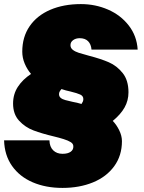

<svg xmlns="http://www.w3.org/2000/svg" viewBox="-33 -730 703 940"><path d="M-13 -43H209Q210 -11 227.5 6Q245 23 273 23Q299 23 313 13Q327 3 326 -14Q326 -26 313.5 -34Q301 -42 278.5 -49Q256 -56 231 -62Q172 -76 131 -91.5Q90 -107 60.5 -139Q31 -171 31 -223Q31 -269 54.5 -305Q78 -341 119 -368Q100 -390 88 -418.5Q76 -447 76 -477Q76 -549 112 -601.5Q148 -654 213 -682Q278 -710 363 -710Q434 -710 496 -683Q558 -656 597.5 -605Q637 -554 641 -487H415Q413 -513 398.5 -528Q384 -543 357 -543Q338 -543 325 -533.5Q312 -524 312 -509Q312 -495 323.5 -486Q335 -477 352.5 -471.5Q370 -466 403 -457Q461 -442 500 -425Q539 -408 567.5 -372.5Q596 -337 596 -278Q596 -238 577 -204Q558 -170 519 -138Q537 -120 550.5 -92.5Q564 -65 564 -39Q564 32 526 84Q488 136 422 163Q356 190 273 190Q191 190 127 162.5Q63 135 26 82.5Q-11 30 -13 -43ZM320 -232Q354 -225 366 -221Q370 -227 372.5 -232.5Q375 -238 375 -245Q375 -260 360 -267Q345 -274 312 -282Q288 -287 268 -294Q262 -287 259 -281.5Q256 -276 256 -269Q256 -258 264 -251Q272 -244 287 -240Q302 -236 320 -232Z"/></svg>

Font: Azeret Mono Black
Style: Italic
Weight: 900
Italic angle: -12°
Designer: Martin Vácha
Foundry: Displaay
Version: Version 1.000; Glyphs 3.0.3, build 3074